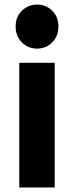

<svg xmlns="http://www.w3.org/2000/svg" viewBox="-20 -821 324 841"><path d="M142.5 -608Q103.5 -608 76 -635.2Q48.5 -662.5 48.5 -705Q48.5 -747.5 76 -774.2Q103.5 -801 142.5 -801Q181 -801 208.5 -774.2Q236 -747.5 236 -705Q236 -662.5 208.5 -635.2Q181 -608 142.5 -608ZM64.5 0V-546H219.5V0Z"/></svg>

Font: Spline Sans
Style: Bold
Weight: 700
Designer: Eben Sorkin, Mirko Velimirovic
Foundry: Sorkin Type
Version: Version 1.000; ttfautohint (v1.8.3)